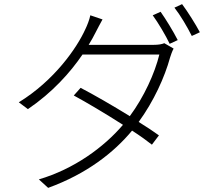

<svg xmlns="http://www.w3.org/2000/svg" viewBox="-20 -854 1040 929"><path d="M409 -637C422 -658 433 -678 442 -696C451 -713 464 -739 476 -760L417 -780C413 -759 401 -729 394 -715C352 -621 242 -464 71 -359L115 -326C233 -406 320 -503 379 -590H751C729 -500 677 -385 608 -292C524 -344 430 -398 370 -429L337 -392C396 -360 491 -304 575 -250C482 -141 338 -36 168 14L213 55C400 -13 531 -116 619 -222C658 -197 691 -173 715 -154L749 -199C724 -217 690 -240 651 -264C724 -364 777 -481 803 -576C806 -587 814 -608 820 -619L775 -645C763 -640 747 -637 723 -637ZM719 -780C746 -743 782 -682 801 -642L840 -660C818 -703 782 -762 757 -797ZM824 -817C853 -780 886 -724 908 -680L947 -698C927 -736 888 -798 861 -834Z"/></svg>

Font: Genne Gothic Light
Style: Regular
Weight: 300
Designer: Ryoko NISHIZUKA (kana & ideographs); Paul D. Hunt (Latin, Greek & Cyrillic); Wenlong ZHANG (bopomofo); Sandoll Communica
Foundry: Adobe Systems Incorporated
Version: Version 1.004;PS 1.004;hotconv 16.6.51;makeotf.lib2.5.65220